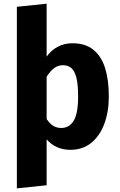

<svg xmlns="http://www.w3.org/2000/svg" viewBox="-20 -798 655 1045"><path d="M233.8 -777.9V-489.7Q258.5 -524.6 294.4 -543.6Q330.3 -562.6 373.3 -562.6Q444.6 -562.6 488.2 -527.2Q531.8 -491.8 552.1 -427.2Q572.3 -362.6 572.3 -273.8Q572.3 -189.7 547.7 -123.8Q523.1 -57.9 476.4 -20.3Q429.7 17.4 363.1 17.4Q283.6 17.4 233.8 -39.5V210.3L71.8 227.2V-761ZM323.1 -443.1Q294.9 -443.1 273.3 -426.2Q251.8 -409.2 233.8 -380V-150.3Q250.8 -125.1 269.5 -113.3Q288.2 -101.5 313.8 -101.5Q356.9 -101.5 381 -140.8Q405.1 -180 405.1 -271.8Q405.1 -339.5 395.4 -376.7Q385.6 -413.8 367.2 -428.5Q348.7 -443.1 323.1 -443.1Z"/></svg>

Font: FiraCode Nerd Font Mono
Style: Bold
Weight: 700
Monospace: yes
Designer: Carrois Corporate, Edenspiekermann AG, Nikita Prokopov
Foundry: Carrois Corporate, Edenspiekermann AG, Nikita Prokopov
Version: Version 6.002;Nerd Fonts 3.3.0